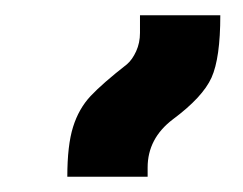

<svg xmlns="http://www.w3.org/2000/svg" viewBox="-20 -834 318 251"><path d="M146 -750Q153 -756 158 -767Q163 -778 163 -791V-814H268Q268 -758 256.5 -732.5Q245 -707 206 -678Q173 -653 173 -615V-603H68Q68 -644 75.5 -668Q83 -692 98.5 -708.5Q114 -725 146 -750Z"/></svg>

Font: Noto Serif Armenian Black Cond
Style: Regular
Weight: 900
Width: 3
Designer: Monotype Design team
Foundry: Monotype Imaging Inc.
Version: Version 1.000